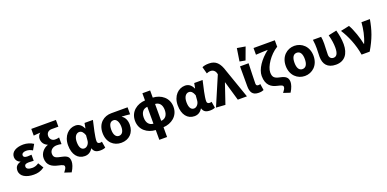

<svg xmlns="http://www.w3.org/2000/svg" viewBox="-4 -1862 6284 3119"><g transform="rotate(-20 3138.0 -303.0)"><path d="M268 12C331 12 387 1 451 -45L394 -138C355 -109 314 -100 282 -100C215 -100 180 -121 180 -156C180 -191 203 -205 255 -205C282 -205 312 -203 340 -201V-306C317 -304 292 -302 271 -302C225 -302 201 -317 201 -346C201 -376 231 -396 278 -396C316 -396 354 -385 387 -363L441 -457C392 -489 329 -508 270 -508C158 -508 57 -465 57 -366C57 -326 82 -279 132 -263V-259C73 -243 36 -208 36 -141C36 -39 140 12 268 12Z M855 187C898 122 916 57 916 23C916 -54 891 -86 785 -107C696 -124 656 -139 656 -207C656 -268 709 -310 776 -310C803 -310 827 -308 857 -301V-416C830 -408 812 -407 784 -407C732 -407 698 -451 698 -497C698 -551 735 -585 789 -585H906V-701H480V-585C534 -591 559 -592 597 -594C567 -573 551 -536 551 -502C551 -442 584 -392 642 -369V-365C568 -340 505 -270 505 -184C505 -59 589 -14 691 8C766 24 787 35 787 62C787 88 769 111 740 149Z M1149 12C1207 12 1253 -14 1287 -70H1290C1308 -10 1348 12 1418 12C1458 12 1487 4 1505 -5L1487 -113C1476 -109 1464 -107 1455 -107C1427 -107 1407 -119 1407 -152C1407 -228 1445 -381 1471 -496H1326L1310 -409H1306C1274 -480 1225 -508 1169 -508C1054 -508 950 -410 950 -246C950 -84 1029 12 1149 12ZM1184 -108C1133 -108 1101 -151 1101 -247C1101 -346 1147 -388 1192 -388C1232 -388 1260 -360 1281 -301L1274 -215C1271 -156 1228 -108 1184 -108Z M1780 12C1913 12 2007 -76 2007 -219C2007 -294 1979 -354 1930 -382V-386C1981 -385 2016 -381 2070 -375V-496H1787C1663 -496 1545 -414 1545 -242C1545 -78 1651 12 1780 12ZM1782 -107C1729 -107 1696 -156 1696 -242C1696 -338 1729 -377 1782 -377C1837 -377 1867 -312 1867 -234C1867 -153 1835 -107 1782 -107Z M2259 -248C2259 -340 2304 -390 2374 -394V-102C2304 -106 2259 -156 2259 -248ZM2623 -248C2623 -156 2578 -106 2508 -102V-394C2579 -390 2623 -340 2623 -248ZM2374 177H2508V8C2646 1 2774 -88 2774 -248C2774 -408 2647 -497 2508 -504V-628H2374V-504C2235 -497 2108 -408 2108 -248C2108 -88 2235 1 2374 8Z M3045 12C3103 12 3149 -14 3183 -70H3186C3204 -10 3244 12 3314 12C3354 12 3383 4 3401 -5L3383 -113C3372 -109 3360 -107 3351 -107C3323 -107 3303 -119 3303 -152C3303 -228 3341 -381 3367 -496H3222L3206 -409H3202C3170 -480 3121 -508 3065 -508C2950 -508 2846 -410 2846 -246C2846 -84 2925 12 3045 12ZM3080 -108C3029 -108 2997 -151 2997 -247C2997 -346 3043 -388 3088 -388C3128 -388 3156 -360 3177 -301L3170 -215C3167 -156 3124 -108 3080 -108Z M3577 11 3694 -334H3698L3795 0H3953L3777 -504C3734 -649 3670 -713 3555 -713C3496 -713 3468 -705 3436 -692L3468 -573C3490 -583 3508 -589 3538 -589C3580 -589 3616 -563 3628 -512L3631 -498L3418 0Z M4155 12C4197 12 4221 5 4242 -4L4225 -113C4214 -109 4201 -107 4193 -107C4166 -107 4152 -117 4152 -149C4152 -232 4159 -380 4162 -496H4014V-155C4014 -54 4045 12 4155 12ZM4033 -573 4131 -555 4210 -769 4067 -793Z M4639 187C4682 122 4699 57 4699 23C4699 -54 4660 -87 4560 -107C4470 -125 4441 -155 4441 -236C4441 -336 4553 -506 4684 -585H4690V-701H4322V-585C4383 -591 4487 -592 4529 -594C4389 -487 4291 -345 4291 -228C4291 -64 4382 -12 4474 8C4550 25 4570 35 4570 62C4570 88 4552 111 4524 149Z M4954 12C5081 12 5195 -83 5195 -248C5195 -413 5081 -508 4954 -508C4828 -508 4714 -413 4714 -248C4714 -83 4828 12 4954 12ZM4954 -107C4893 -107 4865 -162 4865 -248C4865 -334 4893 -389 4954 -389C5016 -389 5044 -334 5044 -248C5044 -162 5016 -107 4954 -107Z M5491 12C5640 12 5720 -91 5720 -260C5720 -343 5704 -428 5682 -508L5540 -477C5564 -387 5573 -317 5573 -253C5573 -152 5544 -107 5491 -107C5450 -107 5419 -134 5419 -187C5419 -253 5425 -332 5425 -374C5425 -420 5423 -462 5416 -496H5274C5283 -442 5285 -383 5285 -344C5285 -296 5281 -247 5281 -200C5281 -75 5343 12 5491 12Z M5935 0H6075C6184 -183 6229 -321 6259 -496H6113C6104 -382 6082 -262 6033 -150H6029C6009 -255 5955 -418 5902 -508L5752 -476C5831 -355 5906 -184 5935 0Z"/></g></svg>

Font: Giro Sans Regular
Style: Bold
Weight: 700
Designer: Paul D. Hunt
Foundry: Adobe Systems Incorporated
Version: Version 1.000;PS 1.0;hotconv 1.0.88;makeotf.lib2.5.647800